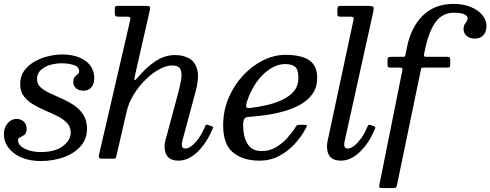

<svg xmlns="http://www.w3.org/2000/svg" viewBox="-20 -810 2503 980"><path d="M341 -133Q341 -162.5 322.2 -182.2Q303.5 -202 274.2 -216.8Q245 -231.5 212 -245.5Q179 -259.5 149.8 -276.8Q120.5 -294 101.8 -318.8Q83 -343.5 83 -380Q83 -421 104.2 -449.8Q125.5 -478.5 158.5 -496.8Q191.5 -515 228.2 -523.5Q265 -532 296 -532Q369.5 -532 415.2 -500Q461 -468 461 -411Q461 -381 446 -364Q431 -347 407 -347Q383 -347 368.5 -359.2Q354 -371.5 354 -390Q354 -409.5 361.5 -417.8Q369 -426 376.5 -431Q384 -436 384 -446Q384 -469.5 355.8 -478.2Q327.5 -487 296 -487Q264.5 -487 235.5 -478.5Q206.5 -470 187.8 -452Q169 -434 169 -406Q169 -381 187.5 -364.2Q206 -347.5 235 -334Q264 -320.5 296.5 -306.2Q329 -292 358 -272.5Q387 -253 405.5 -224.2Q424 -195.5 424 -152Q424 -100 391.2 -63.2Q358.5 -26.5 304.5 -7.2Q250.5 12 187 12Q132.5 12 90.2 -5.8Q48 -23.5 24 -54.8Q0 -86 0 -126Q0 -158.5 19 -180.8Q38 -203 64 -203Q86.5 -203 101.2 -189.5Q116 -176 116 -152Q116 -130.5 105 -122.2Q94 -114 83 -109.5Q72 -105 72 -95Q72 -76 89 -62.2Q106 -48.5 132.2 -41.2Q158.5 -34 187 -34Q262 -34 301.5 -64.5Q341 -95 341 -133Z M1063 -148Q1034 -79 987.8 -34.5Q941.5 10 891 10Q820 10 820 -63Q820 -67 821 -76.2Q822 -85.5 824 -92L888 -330Q899.5 -372.5 904.8 -405.2Q910 -438 900.5 -457Q891 -476 859 -476Q830 -476 794.2 -457Q758.5 -438 724.2 -404.8Q690 -371.5 663.5 -329.2Q637 -287 626.5 -240.5L574.5 -15.5Q572.5 -5 570 -2.5Q567.5 0 554 0H505Q488 0 485.5 -5Q483 -10 486 -22.5L644 -705.5Q647 -718.5 643.8 -721.8Q640.5 -725 623 -725H585Q572.5 -725 569.2 -728.8Q566 -732.5 566 -745.5V-761.5Q566 -772.5 568.2 -776.2Q570.5 -780 581 -780H725Q740 -780 744 -776Q748 -772 745 -759.5L668 -420.5Q664.5 -404.5 667 -401.2Q669.5 -398 682 -413Q726.5 -466.5 774 -497.8Q821.5 -529 872 -529Q916.5 -529 947 -511Q977.5 -493 987.2 -452Q997 -411 978 -341L912 -96Q908 -81 908 -71Q908 -52 926 -52Q949.5 -52 978 -84Q1006.5 -116 1025 -160.5Q1029.5 -171 1031.5 -173Q1033.5 -175 1045 -171L1061 -165.5Q1069.5 -162.5 1067.8 -158.8Q1066 -155 1063 -148Z M1119 -170Q1119 -245 1146.8 -310.2Q1174.5 -375.5 1220.8 -425Q1267 -474.5 1323.2 -502.2Q1379.5 -530 1436 -530Q1520 -530 1559.5 -501.8Q1599 -473.5 1599 -412Q1599 -365 1575.8 -331.8Q1552.5 -298.5 1514 -276.8Q1475.5 -255 1429 -242Q1382.5 -229 1336 -222.5Q1289.5 -216 1250.5 -213.5Q1233 -212.5 1227 -203.2Q1221 -194 1221 -170Q1221 -114.5 1242.8 -76.8Q1264.5 -39 1316 -39Q1355.5 -39 1388.2 -58.2Q1421 -77.5 1446.8 -106.2Q1472.5 -135 1490.5 -164Q1494.5 -170.5 1498.8 -171.8Q1503 -173 1514 -173H1528.5Q1543 -173 1545.5 -170.2Q1548 -167.5 1541.5 -156Q1520 -115 1485.8 -77Q1451.5 -39 1406 -14.5Q1360.5 10 1304 10Q1221 10 1170 -31.2Q1119 -72.5 1119 -170ZM1258.5 -259Q1296.5 -263.5 1339 -273Q1381.5 -282.5 1418.8 -299.5Q1456 -316.5 1479.5 -343.8Q1503 -371 1503 -412Q1503 -455 1486 -469Q1469 -483 1436 -483Q1396 -483 1357.8 -458Q1319.5 -433 1289.2 -390.2Q1259 -347.5 1241 -293Q1234.5 -273.5 1236.8 -265Q1239 -256.5 1258.5 -259Z M1884.5 -747 1739 -89Q1738 -85 1737.5 -80Q1737 -75 1737 -71Q1737 -52 1755 -52Q1778.5 -52 1807.2 -84.2Q1836 -116.5 1854.5 -161Q1858.5 -171 1861.5 -172.8Q1864.5 -174.5 1875.5 -170.5L1885.5 -167Q1895 -163.5 1895.8 -160.5Q1896.5 -157.5 1892.5 -149Q1863.5 -79.5 1817 -34.8Q1770.5 10 1720 10Q1649 10 1649 -63Q1649 -67 1649.5 -73.8Q1650 -80.5 1651 -85L1784 -707Q1787 -720.5 1782.5 -722.8Q1778 -725 1762 -725H1716Q1707.5 -725 1704.8 -728Q1702 -731 1702 -739V-761Q1702 -773 1705.2 -776.5Q1708.5 -780 1720 -780H1854Q1882 -780 1885.8 -774.5Q1889.5 -769 1884.5 -747Z M1916.5 133 2033.5 -450Q2036 -461 2032 -463Q2028 -465 2015 -465H1975Q1965.5 -465 1961.8 -467.2Q1958 -469.5 1958 -479V-502Q1958 -514 1962 -517Q1966 -520 1977 -520H2036Q2045 -520 2046.5 -521.8Q2048 -523.5 2049.5 -531L2058 -572Q2078 -670.5 2137.8 -730.2Q2197.5 -790 2295 -790Q2345.5 -790 2383.2 -774.2Q2421 -758.5 2442 -733Q2463 -707.5 2463 -679Q2463 -647 2446.8 -630Q2430.5 -613 2404 -613Q2378 -613 2362 -626.5Q2346 -640 2346 -661Q2346 -676 2351.2 -684.8Q2356.5 -693.5 2361.8 -700.8Q2367 -708 2367 -718Q2367 -727 2351.5 -736Q2336 -745 2297 -745Q2237 -745 2202 -695.5Q2167 -646 2148 -550L2144 -531Q2142 -520 2155 -520H2263Q2271.5 -520 2274.8 -517.2Q2278 -514.5 2278 -505V-481Q2278 -471.5 2275.2 -468.2Q2272.5 -465 2263 -465H2143Q2134 -465 2132 -463.8Q2130 -462.5 2128.5 -455L2006 136Q2004 145 1999.8 147.5Q1995.5 150 1984 150H1931Q1918.5 150 1916.5 146.2Q1914.5 142.5 1916.5 133Z"/></svg>

Font: Besley*
Style: Italic
Weight: 400
Italic angle: -13°
Designer: Owen Earl
Foundry: indestructible type*
Version: Version 2.000; ttfautohint (v1.8.3)